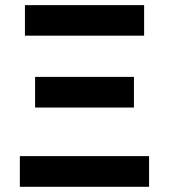

<svg xmlns="http://www.w3.org/2000/svg" viewBox="-20 -717 648 737"><path d="M533.2 -580.1H75.7V-697.3H533.2ZM494.1 -304.2H114.7V-421.9H494.1ZM552.2 0H56.2V-117.7H552.2Z"/></svg>

Font: Lunasima
Style: Bold
Weight: 700
Designer: The DocRepair Project, Monotype Design Team
Foundry: Google
Version: Version 2.009